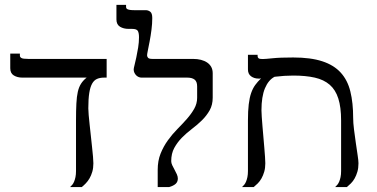

<svg xmlns="http://www.w3.org/2000/svg" viewBox="-20 -757 1525 777"><path d="M411.6 -518.6V-442.9H400.9Q384.8 -442.9 372.8 -437.7Q360.8 -432.6 353 -418.9Q345.2 -405.3 341.3 -381.1Q337.4 -356.9 337.4 -318.4Q337.4 -308.6 338.9 -291.3Q340.3 -273.9 342.8 -252.2Q345.2 -230.5 347.7 -207Q350.1 -183.6 352.5 -162.1Q355 -140.6 356.4 -123Q357.9 -105.5 357.9 -96.2Q357.9 -77.1 353.5 -62Q349.1 -46.9 342.3 -35.2Q335.4 -23.4 327.1 -14.9Q318.8 -6.3 311 0H263.7Q268.1 -3.9 272.5 -9.3Q276.9 -14.6 280 -22.2Q283.2 -29.8 285.4 -40.3Q287.6 -50.8 287.6 -64.9V-269.5Q287.6 -310.1 289.1 -338.1Q290.5 -366.2 294.9 -385.5Q299.3 -404.8 307.9 -418.2Q316.4 -431.6 330.6 -442.9H70.8Q50.3 -442.9 35.9 -451.7Q21.5 -460.4 21.5 -481V-540H60.5V-531.7Q60.5 -525.9 66.7 -522.2Q72.8 -518.6 94.2 -518.6Z M699.7 -34.7Q699.7 -21 690.7 -12.9Q681.6 -4.9 664.6 0H618.2V-69.8Q618.2 -106.4 629.9 -135.5Q641.6 -164.6 659.4 -189.2Q677.2 -213.9 698 -234.9Q718.8 -255.9 736.6 -276.1Q754.4 -296.4 766.1 -317.1Q777.8 -337.9 777.8 -361.3V-407.2Q777.8 -426.8 767.6 -434.8Q757.3 -442.9 738.3 -442.9H552.7Q546.9 -442.9 541.3 -445.3Q535.6 -447.8 531.2 -452.1Q526.9 -456.5 523.9 -462.6Q521 -468.8 521 -476.1Q521 -480 524.4 -493.4Q527.8 -506.8 531.7 -525.1Q535.6 -543.5 539.1 -564.7Q542.5 -585.9 542.5 -606Q542.5 -624 537.6 -632.1Q532.7 -640.1 514.6 -640.1H500.5Q480 -640.1 465.6 -648.9Q451.2 -657.7 451.2 -678.2V-737.3H490.2V-729Q490.2 -726.1 491.5 -723.6Q492.7 -721.2 496.3 -719.5Q500 -717.8 506.6 -716.8Q513.2 -715.8 523.9 -715.8H570.3Q579.6 -715.8 587.9 -709.7Q596.2 -703.6 596.2 -684.1Q596.2 -661.1 593 -636.5Q589.8 -611.8 585.7 -590.3Q581.5 -568.8 578.4 -553.2Q575.2 -537.6 575.2 -533.2Q575.2 -527.8 579.1 -523.2Q583 -518.6 596.7 -518.6H761.2Q778.8 -518.6 793.2 -514.9Q807.6 -511.2 818.4 -503.9Q829.1 -496.6 835 -485.8Q840.8 -475.1 840.8 -460.4V-361.8Q840.8 -332.5 828.4 -310.5Q815.9 -288.6 797.4 -270.3Q778.8 -252 756.8 -235.4Q734.9 -218.8 716.3 -200Q697.8 -181.2 685.3 -158.4Q672.9 -135.7 672.9 -105Q672.9 -97.2 677 -88.4Q681.2 -79.6 686.3 -70.3Q691.4 -61 695.6 -51.8Q699.7 -42.5 699.7 -34.7Z M1430.7 -96.2Q1430.7 -77.1 1426.3 -62Q1421.9 -46.9 1415.3 -35.2Q1408.7 -23.4 1400.1 -14.9Q1391.6 -6.3 1383.8 0H1336.4Q1340.8 -3.9 1345.2 -9.3Q1349.6 -14.6 1352.8 -22.2Q1356 -29.8 1358.2 -40.3Q1360.4 -50.8 1360.4 -64.9V-269.5Q1360.4 -323.2 1349.1 -358.4Q1337.9 -393.6 1314.2 -414.1Q1290.5 -434.6 1253.9 -442.9Q1217.3 -451.2 1166.5 -451.2Q1149.4 -451.2 1130.4 -450Q1111.3 -448.7 1091.3 -446.3Q1066.4 -433.6 1052.2 -399.7Q1038.1 -365.7 1038.1 -310.5Q1038.1 -300.8 1039.3 -283.9Q1040.5 -267.1 1042.2 -246.3Q1043.9 -225.6 1045.9 -203.1Q1047.9 -180.7 1049.6 -159.9Q1051.3 -139.2 1052.5 -122.3Q1053.7 -105.5 1053.7 -96.2Q1053.7 -77.1 1049.3 -62Q1044.9 -46.9 1038.3 -35.2Q1031.7 -23.4 1023.2 -14.9Q1014.6 -6.3 1006.8 0H959.5Q963.9 -3.9 968.3 -9.3Q972.7 -14.6 975.8 -22.2Q979 -29.8 981.2 -40.3Q983.4 -50.8 983.4 -64.9V-269.5Q983.4 -308.1 986.6 -334.7Q989.7 -361.3 996.3 -380.4Q1002.9 -399.4 1012.9 -413.1Q1022.9 -426.8 1036.6 -439.9Q1034.2 -439 1031.2 -439Q1028.3 -439 1025.9 -439Q1008.8 -439 996.1 -448.2Q983.4 -457.5 983.4 -476.1V-535.2H1022.5V-529.8Q1022.5 -524.4 1026.4 -521.2Q1030.3 -518.1 1042.5 -518.1Q1053.2 -518.1 1082.8 -521.2Q1112.3 -524.4 1166.5 -524.4Q1237.3 -524.4 1284.2 -509Q1331.1 -493.7 1358.9 -463.1Q1386.7 -432.6 1397.9 -386.7Q1409.2 -340.8 1409.2 -279.8Q1409.2 -260.3 1412.6 -233.2Q1416 -206.1 1419.9 -179.2Q1423.8 -152.3 1427.2 -129.6Q1430.7 -106.9 1430.7 -96.2Z"/></svg>

Font: Arian AMU Serif
Style: Regular
Weight: 400
Designer: Ruben Hakobyan (Tarumian)
Foundry: Ruben Hakobyan (Tarumian)
Version: Version 1.002